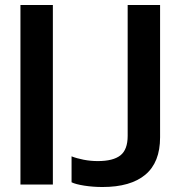

<svg xmlns="http://www.w3.org/2000/svg" viewBox="-20 -740 721 770"><path d="M62 0V-720H192V0ZM391 10Q353 10 318 4.5Q283 -1 267 -9V-113Q287 -105 315 -99.5Q343 -94 372 -94Q434 -94 463 -117Q492 -140 492 -195V-720H622V-189Q622 -89 563 -39.5Q504 10 391 10Z"/></svg>

Font: Instrument Sans SemiBold
Style: Regular
Weight: 600
Designer: Rodrigo Fuenzalida
Foundry: fragTYPE
Version: Version 1.000;gftools[0.9.28]